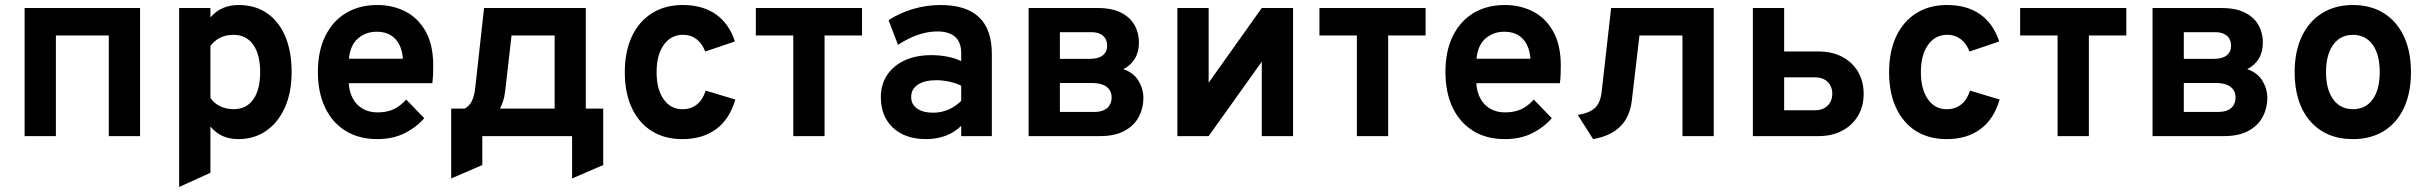

<svg xmlns="http://www.w3.org/2000/svg" viewBox="-20 -543 9690 766"><path d="M78.2 0V-511H538.8V0H414V-401.4H203V0Z M694.7 203V-511H819.5V-473.4Q861.6 -523 931.9 -523Q997.5 -523 1044.9 -490.6Q1092.3 -458.3 1117.9 -398.3Q1143.5 -338.3 1143.5 -255.4Q1143.5 -174.9 1116.9 -114.8Q1090.3 -54.7 1042.5 -21.4Q994.6 12 930.7 12Q895.3 12 867.5 -0.7Q839.6 -13.3 819.5 -38.4V146.4ZM911.9 -107.4Q962.9 -107.4 990.4 -146.2Q1017.9 -184.9 1017.9 -255.4Q1017.9 -326 990 -365Q962.1 -404 911.9 -404Q881.6 -404 858.9 -392.9Q836.1 -381.8 819.5 -359.6V-153Q832.8 -131.7 857.5 -119.5Q882.3 -107.4 911.9 -107.4Z M1485.4 12Q1411.8 12 1358.5 -21Q1305.3 -54 1276.8 -114.2Q1248.2 -174.4 1248.2 -256Q1248.2 -338.7 1277.5 -398.6Q1306.7 -458.5 1360 -490.8Q1413.2 -523 1485.4 -523Q1547.4 -523 1598 -496.9Q1648.5 -470.9 1678.5 -417.1Q1708.4 -363.4 1708.4 -280.6Q1708.4 -267.4 1707.8 -248.6Q1707.2 -229.9 1704.8 -211H1371.4Q1373.4 -175.9 1387.8 -149.8Q1402.2 -123.6 1427.2 -109.1Q1452.2 -94.6 1486.2 -94.6Q1522.6 -94.6 1549.4 -106.7Q1576.3 -118.8 1600.6 -145.8L1672.6 -71.4Q1639.6 -33.9 1593 -10.9Q1546.4 12 1485.4 12ZM1372.2 -308.6H1587.4Q1585 -341.9 1572.4 -366.1Q1559.8 -390.3 1537.4 -403.4Q1515 -416.4 1483 -416.4Q1438.9 -416.4 1408 -389.4Q1377.1 -362.4 1372.2 -308.6Z M1780 169V-109.6H1833.6Q1852.5 -119.8 1862.5 -139.9Q1872.4 -160 1875.8 -190.8L1911.2 -511H2317V-109.6H2386.6V115.4L2262.4 169V0H1904.2V115.4ZM1974.6 -109.6H2192.8V-401.4H2020.8L1995.2 -177.8Q1992.8 -157.2 1987.3 -140.3Q1981.8 -123.4 1974.6 -109.6Z M2702.1 12Q2631.3 12 2579.9 -20.4Q2528.5 -52.8 2500.6 -112.7Q2472.7 -172.6 2472.7 -255Q2472.7 -337.3 2500.9 -397.5Q2529.2 -457.6 2581.1 -490.3Q2632.9 -523 2703.7 -523Q2782.9 -523 2835.7 -486.2Q2888.4 -449.4 2912.1 -377.6L2793.5 -337.4Q2781.3 -369.5 2758.5 -386.9Q2735.7 -404.2 2705.3 -404.2Q2656.8 -404.2 2628.2 -364Q2599.5 -323.8 2599.5 -255Q2599.5 -187 2627.5 -147.1Q2655.5 -107.2 2702.9 -107.2Q2736.3 -107.2 2760.1 -126.1Q2783.9 -145.1 2795.5 -181.4L2913.7 -146Q2891 -67.7 2837.2 -27.9Q2783.4 12 2702.1 12Z M3144.9 0V-401.4H2995.5V-511H3419.1V-401.4H3269.7V0Z M3675.2 12Q3591.3 12 3542.8 -33.2Q3494.2 -78.5 3494.2 -155.8Q3494.2 -206.1 3519.3 -243.8Q3544.5 -281.5 3589.8 -302.2Q3635 -323 3695.4 -323Q3729 -323 3760.2 -316.9Q3791.5 -310.7 3814.8 -299V-330.8Q3814.8 -374.1 3790.7 -395.9Q3766.5 -417.6 3719.4 -417.6Q3682 -417.6 3642.4 -404.1Q3602.9 -390.6 3562.6 -364.2L3525 -462.4Q3568.9 -491.5 3622.9 -507.2Q3677 -523 3732.2 -523Q3834.9 -523 3885.9 -474.4Q3937 -425.7 3937 -328.8V0H3814.8V-41Q3789 -15.2 3753.2 -1.6Q3717.3 12 3675.2 12ZM3703.8 -93.4Q3734.8 -93.4 3763.6 -105.7Q3792.3 -117.9 3814.8 -140.6V-201Q3793.5 -211.6 3767.3 -217.3Q3741.1 -223 3715.2 -223Q3668.5 -223 3641.8 -205.2Q3615.2 -187.5 3615.2 -156Q3615.2 -126.7 3638.5 -110.1Q3661.8 -93.4 3703.8 -93.4Z M4083.7 0V-511H4358.7Q4416.9 -511 4453.4 -492.1Q4489.8 -473.3 4506.9 -442.1Q4523.9 -411 4523.9 -373.6Q4523.9 -335.6 4507.5 -308.8Q4491.2 -282 4461.5 -267.2Q4503.5 -252.6 4522.6 -220.1Q4541.7 -187.6 4541.7 -151.8Q4541.7 -112 4523.5 -77.3Q4505.4 -42.7 4467.2 -21.4Q4429 0 4368.5 0ZM4208.5 -96.4H4345.5Q4368.6 -96.4 4384 -103.5Q4399.4 -110.6 4407.1 -123.6Q4414.9 -136.6 4414.9 -154.6Q4414.9 -172 4406.2 -184.9Q4397.6 -197.8 4380.3 -204.8Q4363 -211.8 4336.7 -211.8H4208.5ZM4208.5 -308.2H4329.1Q4362.1 -308.2 4379.6 -322.2Q4397.1 -336.3 4397.1 -360.2Q4397.1 -376.8 4389.9 -389.1Q4382.6 -401.4 4368.6 -408Q4354.5 -414.6 4334.7 -414.6H4208.5Z M4677.2 0V-511H4802V-213L5014 -511H5138.8V0H5014V-297L4802 0Z M5393.4 0V-401.4H5244V-511H5667.6V-401.4H5518.2V0Z M5983.9 12Q5910.3 12 5857.1 -21Q5803.8 -54 5775.2 -114.2Q5746.7 -174.4 5746.7 -256Q5746.7 -338.7 5775.9 -398.6Q5805.2 -458.5 5858.4 -490.8Q5911.7 -523 5983.9 -523Q6045.9 -523 6096.4 -496.9Q6147 -470.9 6176.9 -417.1Q6206.9 -363.4 6206.9 -280.6Q6206.9 -267.4 6206.3 -248.6Q6205.7 -229.9 6203.3 -211H5869.9Q5871.9 -175.9 5886.3 -149.8Q5900.7 -123.6 5925.7 -109.1Q5950.7 -94.6 5984.7 -94.6Q6021.1 -94.6 6048 -106.7Q6074.8 -118.8 6099.1 -145.8L6171.1 -71.4Q6138.1 -33.9 6091.5 -10.9Q6044.9 12 5983.9 12ZM5870.7 -308.6H6085.9Q6083.5 -341.9 6070.9 -366.1Q6058.3 -390.3 6035.9 -403.4Q6013.5 -416.4 5981.5 -416.4Q5937.4 -416.4 5906.5 -389.4Q5875.6 -362.4 5870.7 -308.6Z M6335.9 12 6274.5 -84.6Q6322.3 -92.1 6343.8 -113Q6365.2 -133.9 6369.9 -176.4L6407.7 -511H6817.1V0H6692.3V-401.4H6520.7L6490.3 -142Q6482.5 -75.7 6443.6 -37.8Q6404.6 0.2 6335.9 12Z M6973.2 0V-511H7098V-337.6H7235.6Q7289 -337.6 7329.5 -316.4Q7370 -295.1 7392.6 -257Q7415.2 -218.8 7415.2 -168.4Q7415.2 -118.5 7392.4 -80.5Q7369.7 -42.6 7329.3 -21.3Q7288.9 0 7235.6 0ZM7098 -103H7220.4Q7252.3 -103 7271.1 -121.3Q7290 -139.7 7290 -168.8Q7290 -198.5 7271.1 -216.6Q7252.3 -234.6 7220.4 -234.6H7098Z M7746.1 12Q7675.3 12 7623.9 -20.4Q7572.5 -52.8 7544.6 -112.7Q7516.7 -172.6 7516.7 -255Q7516.7 -337.3 7544.9 -397.5Q7573.2 -457.6 7625 -490.3Q7676.9 -523 7747.7 -523Q7826.9 -523 7879.6 -486.2Q7932.4 -449.4 7956.1 -377.6L7837.5 -337.4Q7825.3 -369.5 7802.5 -386.9Q7779.7 -404.2 7749.3 -404.2Q7700.8 -404.2 7672.1 -364Q7643.5 -323.8 7643.5 -255Q7643.5 -187 7671.5 -147.1Q7699.5 -107.2 7746.9 -107.2Q7780.3 -107.2 7804.1 -126.1Q7827.9 -145.1 7839.5 -181.4L7957.7 -146Q7935 -67.7 7881.2 -27.9Q7827.4 12 7746.1 12Z M8188.9 0V-401.4H8039.5V-511H8463.1V-401.4H8313.7V0Z M8567.7 0V-511H8842.7Q8900.9 -511 8937.3 -492.1Q8973.8 -473.3 8990.8 -442.1Q9007.9 -411 9007.9 -373.6Q9007.9 -335.6 8991.5 -308.8Q8975.2 -282 8945.5 -267.2Q8987.5 -252.6 9006.6 -220.1Q9025.7 -187.6 9025.7 -151.8Q9025.7 -112 9007.5 -77.3Q8989.4 -42.7 8951.2 -21.4Q8913 0 8852.5 0ZM8692.5 -96.4H8829.5Q8852.6 -96.4 8868 -103.5Q8883.4 -110.6 8891.1 -123.6Q8898.9 -136.6 8898.9 -154.6Q8898.9 -172 8890.2 -184.9Q8881.6 -197.8 8864.3 -204.8Q8847 -211.8 8820.7 -211.8H8692.5ZM8692.5 -308.2H8813.1Q8846.1 -308.2 8863.6 -322.2Q8881.1 -336.3 8881.1 -360.2Q8881.1 -376.8 8873.9 -389.1Q8866.6 -401.4 8852.5 -408Q8838.5 -414.6 8818.7 -414.6H8692.5Z M9367.3 12Q9259.3 12 9197 -59.5Q9134.7 -130.9 9134.7 -255Q9134.7 -337.2 9163.1 -397.4Q9191.5 -457.5 9243.8 -490.2Q9296 -523 9367.3 -523Q9438.5 -523 9490.5 -490.4Q9542.4 -457.9 9570.5 -397.9Q9598.7 -337.9 9598.7 -255.4Q9598.7 -172.6 9570.8 -112.7Q9542.8 -52.7 9490.8 -20.4Q9438.9 12 9367.3 12ZM9367.3 -107.4Q9418 -107.4 9446 -146.4Q9474.1 -185.3 9474.1 -255.4Q9474.1 -325.7 9445.8 -364.9Q9417.4 -404 9367.3 -404Q9317 -404 9288.5 -364.5Q9259.9 -325 9259.9 -255Q9259.9 -185.8 9288.5 -146.6Q9317 -107.4 9367.3 -107.4Z"/></svg>

Font: Overpass
Style: Regular
Weight: 400
Designer: Delve Withrington, Dave Bailey, Thomas Jockin
Foundry: Delve Fonts LLC
Version: Version 4.000